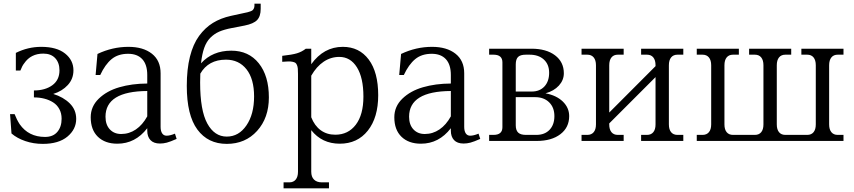

<svg xmlns="http://www.w3.org/2000/svg" viewBox="-20 -773 4683 1053"><path d="M397.9 -121.1Q397.9 -64 349.9 -23.9Q301.8 16.1 214.8 16.1Q163.6 16.1 118.7 0.7Q73.7 -14.6 43 -41L35.2 -147H60.1Q71.8 -116.7 87.9 -91.8Q136.7 -22 227.1 -22Q271 -22 294.4 -49.6Q317.9 -77.1 317.9 -122.1Q317.9 -151.9 305.4 -174.8Q293 -197.8 271.5 -211.4Q250 -225.1 223.4 -231.9Q196.8 -238.8 166 -238.8V-276.9Q227.5 -276.9 266.8 -305.4Q306.2 -334 306.2 -387.2Q306.2 -428.7 283 -453.9Q259.8 -479 217.8 -479Q148.9 -479 112.8 -425.8Q101.6 -412.1 91.8 -386.2H66.9V-482.9Q133.3 -516.1 206.1 -516.1Q291 -516.1 336.9 -479.5Q382.8 -442.9 382.8 -387.2Q382.8 -340.3 351.8 -306.6Q320.8 -272.9 272 -257.8Q327.6 -240.7 362.8 -205.8Q397.9 -170.9 397.9 -121.1Z M684.6 -516.1Q765.1 -516.1 813 -478.5Q860.8 -440.9 860.8 -371.1V-77.1Q860.8 -54.2 869.4 -41.5Q877.9 -28.8 893.6 -28.8Q912.6 -28.8 939.5 -40L948.7 -11.2Q913.6 4.4 894.8 9.3Q876 14.2 857.4 14.2Q822.8 14.2 805.2 -4.6Q787.6 -23.4 787.6 -56.2V-69.8Q722.2 15.1 623.5 15.1Q556.2 15.1 516.8 -22.9Q477.5 -61 477.5 -129.9Q477.5 -189 521.5 -231.7Q565.4 -274.4 634.3 -294.4Q703.1 -314.5 787.6 -314.9V-361.8Q787.6 -418.9 760.3 -448.5Q732.9 -478 682.6 -478Q627.4 -478 592 -448.7Q556.6 -419.4 529.8 -361.8H504.4L514.6 -477.1Q596.7 -516.1 684.6 -516.1ZM558.6 -132.8Q558.6 -88.9 582.3 -63.5Q606 -38.1 644.5 -38.1Q688.5 -38.1 725.1 -63Q761.7 -87.9 787.6 -134.8V-273.9Q558.6 -272.5 558.6 -132.8Z M1250.5 -619.1Q1209.5 -611.3 1182.1 -599.4Q1154.8 -587.4 1133.3 -565.7Q1111.8 -543.9 1099.9 -510Q1087.9 -476.1 1082.5 -425.8Q1145.5 -495.1 1248.5 -495.1Q1343.8 -495.1 1399.2 -426Q1454.6 -356.9 1454.6 -238.8Q1454.6 -126.5 1390.1 -55.2Q1325.7 16.1 1223.6 16.1Q1120.6 16.1 1062.5 -62.5Q1004.4 -141.1 1004.4 -301.8Q1004.4 -393.1 1021.7 -462.2Q1039.1 -531.2 1072 -576.2Q1105 -621.1 1147.9 -647.5Q1190.9 -673.8 1246.6 -686L1316.4 -701.2Q1331.1 -704.1 1337.6 -705.8Q1344.2 -707.5 1353.3 -710.7Q1362.3 -713.9 1366 -717.5Q1369.6 -721.2 1372.6 -727.5Q1375.5 -733.9 1375.5 -742.2V-752.9H1409.7V-724.1Q1409.7 -683.6 1390.1 -663.1Q1370.6 -642.6 1321.3 -632.8ZM1077.6 -320.8Q1077.6 -167.5 1116.9 -95.7Q1156.2 -23.9 1223.6 -23.9Q1289.6 -23.9 1331.5 -85.2Q1373.5 -146.5 1373.5 -244.1Q1373.5 -340.3 1331.8 -393.1Q1290 -445.8 1219.2 -445.8Q1123 -445.8 1078.6 -369.1Q1077.6 -354 1077.6 -320.8Z M1687 168.9Q1687 196.8 1702.1 211.9Q1717.3 227.1 1745.1 227.1H1784.2V259.8H1535.2V227.1H1566.9Q1589.4 227.1 1601.8 211.9Q1614.3 196.8 1614.3 168.9V-368.2Q1614.3 -386.2 1613.3 -397Q1612.3 -407.7 1608.6 -416.3Q1605 -424.8 1599.9 -428.5Q1594.7 -432.1 1583.7 -434.3Q1572.8 -436.5 1560.8 -436Q1548.8 -435.5 1527.8 -434.1V-466.8Q1582 -472.7 1608.6 -480.7Q1635.3 -488.8 1657.2 -505.9H1687V-420.9Q1755.4 -516.1 1859.9 -516.1Q1950.2 -516.1 2002.2 -446.5Q2054.2 -377 2054.2 -251Q2054.2 -128.4 1997.3 -56.6Q1940.4 15.1 1843.3 15.1Q1745.6 15.1 1687 -59.1ZM1687 -129.9Q1705.1 -83.5 1738.8 -58.8Q1772.5 -34.2 1818.8 -34.2Q1889.6 -34.2 1931.4 -89.1Q1973.1 -144 1973.1 -243.2Q1973.1 -346.7 1937.5 -403.8Q1901.9 -460.9 1840.8 -460.9Q1794.4 -460.9 1755.1 -434.6Q1715.8 -408.2 1687 -357.9Z M2349.6 -516.1Q2430.2 -516.1 2478 -478.5Q2525.9 -440.9 2525.9 -371.1V-77.1Q2525.9 -54.2 2534.4 -41.5Q2543 -28.8 2558.6 -28.8Q2577.6 -28.8 2604.5 -40L2613.8 -11.2Q2578.6 4.4 2559.8 9.3Q2541 14.2 2522.5 14.2Q2487.8 14.2 2470.2 -4.6Q2452.6 -23.4 2452.6 -56.2V-69.8Q2387.2 15.1 2288.6 15.1Q2221.2 15.1 2181.9 -22.9Q2142.6 -61 2142.6 -129.9Q2142.6 -189 2186.5 -231.7Q2230.5 -274.4 2299.3 -294.4Q2368.2 -314.5 2452.6 -314.9V-361.8Q2452.6 -418.9 2425.3 -448.5Q2397.9 -478 2347.7 -478Q2292.5 -478 2257.1 -448.7Q2221.7 -419.4 2194.8 -361.8H2169.4L2179.7 -477.1Q2261.7 -516.1 2349.6 -516.1ZM2223.6 -132.8Q2223.6 -88.9 2247.3 -63.5Q2271 -38.1 2309.6 -38.1Q2353.5 -38.1 2390.1 -63Q2426.8 -87.9 2452.6 -134.8V-273.9Q2223.6 -272.5 2223.6 -132.8Z M2662.6 0V-33.2H2686.5Q2735.4 -33.2 2735.4 -75.2V-431.2Q2735.4 -473.1 2686.5 -473.1H2662.6V-505.9H2894.5Q2976.1 -505.9 3024.2 -469.5Q3072.3 -433.1 3072.3 -371.1Q3072.3 -333.5 3045.2 -303.7Q3018.1 -273.9 2971.7 -261.2Q3031.7 -250 3066.7 -216.1Q3101.6 -182.1 3101.6 -136.2Q3101.6 -73.7 3053.2 -36.9Q3004.9 0 2923.3 0ZM2808.6 -85.9Q2808.6 -58.6 2821.8 -45.9Q2835 -33.2 2864.3 -33.2H2921.4Q2967.3 -33.2 2993.9 -61Q3020.5 -88.9 3020.5 -136.2Q3020.5 -183.6 2991.7 -211.9Q2962.9 -240.2 2914.6 -240.2H2808.6ZM2808.6 -271H2896.5Q2939.9 -271 2965.8 -298.8Q2991.7 -326.7 2991.7 -374Q2991.7 -419.9 2962.6 -446.5Q2933.6 -473.1 2884.3 -473.1H2864.3Q2833.5 -473.1 2821 -460.4Q2808.6 -447.8 2808.6 -419.9Z M3321.3 -90.8Q3321.3 -63 3333.5 -48.1Q3345.7 -33.2 3368.2 -33.2H3400.4V0H3169.4V-33.2H3201.2Q3223.6 -33.2 3236.1 -48.1Q3248.5 -63 3248.5 -90.8V-415Q3248.5 -442.9 3236.1 -458Q3223.6 -473.1 3201.2 -473.1H3169.4V-505.9H3400.4V-473.1H3368.2Q3345.7 -473.1 3333.5 -458Q3321.3 -442.9 3321.3 -415V-155.8L3575.2 -410.2V-415Q3575.2 -442.9 3563 -458Q3550.8 -473.1 3528.3 -473.1H3496.1V-505.9H3727.5V-473.1H3695.3Q3672.9 -473.1 3660.6 -458Q3648.4 -442.9 3648.4 -415V-90.8Q3648.4 -63 3660.6 -48.1Q3672.9 -33.2 3695.3 -33.2H3727.5V0H3496.1V-33.2H3528.3Q3550.8 -33.2 3563 -48.1Q3575.2 -63 3575.2 -90.8V-350.1L3321.3 -96.2Z M3953.1 -90.8Q3953.1 -63 3965.3 -48.1Q3977.5 -33.2 4000 -33.2H4120.1Q4142.6 -33.2 4154.8 -48.1Q4167 -63 4167 -90.8V-415Q4167 -442.9 4154.8 -458Q4142.6 -473.1 4120.1 -473.1H4088.4V-505.9H4319.3V-473.1H4287.1Q4264.6 -473.1 4252.4 -458Q4240.2 -442.9 4240.2 -415V-90.8Q4240.2 -63 4252.4 -48.1Q4264.6 -33.2 4287.1 -33.2H4407.2Q4429.7 -33.2 4441.9 -48.1Q4454.1 -63 4454.1 -90.8V-415Q4454.1 -442.9 4441.9 -458Q4429.7 -473.1 4407.2 -473.1H4375V-505.9H4606V-473.1H4574.2Q4551.8 -473.1 4539.6 -458Q4527.3 -442.9 4527.3 -415V-90.8Q4527.3 -63 4539.6 -48.1Q4551.8 -33.2 4574.2 -33.2H4606V0H3801.3V-33.2H3833Q3855.5 -33.2 3867.9 -48.1Q3880.4 -63 3880.4 -90.8V-415Q3880.4 -442.9 3867.9 -458Q3855.5 -473.1 3833 -473.1H3801.3V-505.9H4032.2V-473.1H4000Q3977.5 -473.1 3965.3 -458Q3953.1 -442.9 3953.1 -415Z"/></svg>

Font: LT Superior Serif
Style: Regular
Weight: 400
Designer: Daniel Lyons
Foundry: LyonsType
Version: Version 2.120;FEAKit 1.0